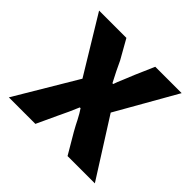

<svg xmlns="http://www.w3.org/2000/svg" viewBox="-143 -715 865 865"><g transform="rotate(45 290.0 -282.0)"><path d="M191 -294 27 -564H201L253 -472Q274 -426 301 -375H306Q311 -391 325 -423L345 -472L385 -564H553L389 -276L564 0H390L333 -97Q315 -129 307 -146Q292 -175 279 -194H274Q255 -148 230 -97L185 0H16Z"/></g></svg>

Font: Merged Yaku Han JP ExtraBold
Style: Regular
Weight: 800
Designer: Ryoko NISHIZUKA 西塚涼子 (kana, bopomofo & ideographs); Paul D. Hunt (Latin, Greek & Cyrillic); Sandoll Communications 산돌커뮤니
Foundry: Adobe
Version: Version 2.004